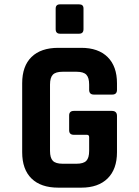

<svg xmlns="http://www.w3.org/2000/svg" viewBox="-20 -863 640 883"><path d="M236 -729V-823Q236 -843 256 -843H344Q364 -843 364 -824V-729Q364 -708 344 -708H256Q236 -708 236 -729ZM354 0H248Q168 0 125 -42Q82 -84 82 -163V-480Q82 -559 125 -601Q168 -643 248 -643H354Q432 -643 475 -600.5Q518 -558 518 -480V-450Q518 -428 496 -428H412Q390 -428 390 -450V-474Q390 -506 377 -519.5Q364 -533 332 -533H268Q236 -533 223 -519.5Q210 -506 210 -474V-169Q210 -137 223 -123.5Q236 -110 268 -110H332Q364 -110 377 -123.5Q390 -137 390 -169V-232Q390 -243 380 -243H320Q298 -243 298 -264V-332Q298 -353 320 -353H494Q518 -353 518 -330V-163Q518 -85 475 -42.5Q432 0 354 0Z"/></svg>

Font: RajdhaniMono
Style: Bold
Weight: 700
Monospace: yes
Designer: Satya Rajpurohit, Jyotish Sonowal
Foundry: Indian Type Foundry
Version: Version 1.201;PS 1.0;hotconv 1.0.78;makeotf.lib2.5.61930; tt